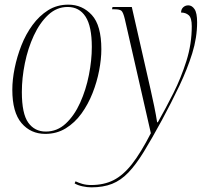

<svg xmlns="http://www.w3.org/2000/svg" viewBox="-20 -566 885 826"><path d="M175 10Q112 10 72.5 -36.5Q33 -83 33 -180Q33 -223 43 -272.5Q53 -322 72 -370.5Q91 -419 120 -458.5Q149 -498 187 -522Q225 -546 274 -546Q334 -546 375 -501.5Q416 -457 416 -354Q416 -312 406.5 -262.5Q397 -213 378 -165Q359 -117 330.5 -77.5Q302 -38 263 -14Q224 10 175 10ZM177 0Q226 0 263 -34.5Q300 -69 325 -124.5Q350 -180 362.5 -243.5Q375 -307 375 -364Q375 -453 348 -494.5Q321 -536 271 -536Q224 -536 187.5 -502Q151 -468 125.5 -413Q100 -358 87 -294Q74 -230 74 -170Q74 -77 101.5 -38.5Q129 0 177 0ZM373 240Q355 240 334.5 235.5Q314 231 301 223L305 214Q317 220 334 225Q351 230 372 230Q427 230 468.5 209Q510 188 548 139.5Q586 91 629 7L517 -484Q510 -513 502.5 -519.5Q495 -526 473 -526H462L464 -536H547L628 -180Q636 -145 643.5 -108.5Q651 -72 656 -40H659Q692 -98 725.5 -164.5Q759 -231 782 -304Q805 -377 805 -453Q805 -489 792 -500.5Q779 -512 759 -512Q759 -526 768 -534.5Q777 -543 790 -543Q806 -543 817 -526.5Q828 -510 828 -470Q828 -404 807 -336.5Q786 -269 752 -197.5Q718 -126 677 -50Q633 31 599 86.5Q565 142 532.5 176Q500 210 462 225Q424 240 373 240Z"/></svg>

Font: Noto Serif Display Condensed ExtraLight
Style: Italic
Weight: 200
Width: 3
Italic angle: -12°
Designer: Monotype Design Team
Foundry: Monotype Imaging Inc.
Version: Version 2.009